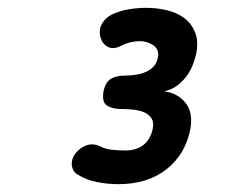

<svg xmlns="http://www.w3.org/2000/svg" viewBox="-20 -900 640 490"><path d="M179 -454Q166 -461 163.5 -477Q161 -493 173 -509Q184 -523 200.5 -529Q217 -535 235 -527Q247 -520 264 -518Q281 -516 300 -516Q328 -516 346 -530Q364 -544 370 -572Q373 -589 366 -599Q359 -609 346.5 -614Q334 -619 317 -620.5Q300 -622 283 -622Q265 -623 252.5 -631Q240 -639 244 -666Q249 -690 262.5 -698.5Q276 -707 298 -707Q314 -707 328.5 -709.5Q343 -712 354.5 -717.5Q366 -723 373.5 -732Q381 -741 383 -754Q385 -765 381.5 -772.5Q378 -780 370.5 -785Q363 -790 354 -792.5Q345 -795 336 -795Q327 -795 315 -792.5Q303 -790 291 -784Q270 -773 256 -780Q242 -787 237 -803Q231 -824 240.5 -840Q250 -856 268 -864Q288 -873 310 -876.5Q332 -880 353 -880Q380 -880 405.5 -874Q431 -868 449.5 -854.5Q468 -841 477.5 -818.5Q487 -796 481 -764Q478 -750 472 -734.5Q466 -719 456 -705.5Q446 -692 432 -681.5Q418 -671 399 -667Q434 -662 453.5 -637.5Q473 -613 466 -572Q454 -507 405.5 -468.5Q357 -430 282 -430Q254 -430 227 -435.5Q200 -441 179 -454Z"/></svg>

Font: Maple Mono
Style: Bold Italic
Weight: 700
Italic angle: -10°
Monospace: yes
Designer: subframe7536
Version: Version 7.000